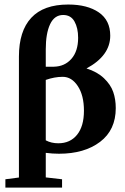

<svg xmlns="http://www.w3.org/2000/svg" viewBox="-20 -671 555 852"><path d="M3.9 161.6V124.5L64 116.7V-419.9Q64 -533.2 118.7 -592Q173.3 -650.9 282.7 -650.9Q367.7 -650.9 418.5 -616Q469.2 -581.1 469.2 -512.7Q469.2 -423.8 363.8 -367.2Q411.1 -352.5 441.2 -324Q471.2 -295.4 482.4 -262.9Q493.7 -230.5 493.7 -191.4Q493.7 -94.2 424.1 -41.5Q354.5 11.2 241.7 11.2Q213.4 11.2 183.1 7.3V116.2L255.4 124.5V161.6ZM260.3 -604.5Q221.7 -604.5 202.4 -563.7Q183.1 -522.9 183.1 -452.1V-375H219.2Q267.1 -376 296.9 -409.9Q326.7 -443.8 326.7 -503.4Q326.7 -546.9 310.5 -575.7Q294.4 -604.5 260.3 -604.5ZM258.3 -330.1Q222.2 -330.1 183.1 -316.4V-48.3Q207.5 -35.2 238.8 -35.2Q291.5 -35.2 322 -73Q352.5 -110.8 352.5 -179.7Q352.5 -247.6 325.4 -288.8Q298.3 -330.1 258.3 -330.1Z"/></svg>

Font: Elstob 18pt
Style: Bold
Weight: 700
Designer: Peter S. Baker
Version: Version 1.015